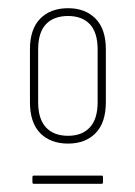

<svg xmlns="http://www.w3.org/2000/svg" viewBox="-20 -683 330 468"><path d="M146 -333Q103 -333 78 -358.5Q53 -384 53 -434V-563Q53 -612 78 -637.5Q103 -663 146 -663Q188 -663 213 -637.5Q238 -612 238 -563V-434Q238 -384 213 -358.5Q188 -333 146 -333ZM62 -235Q59 -235 59 -239V-251Q59 -255 62 -255H228Q231 -255 231 -251V-239Q231 -235 228 -235ZM146 -352Q180 -352 199 -372.5Q218 -393 218 -434V-562Q218 -604 199 -624Q180 -644 146 -644Q111 -644 92 -624Q73 -604 73 -562V-434Q73 -393 92 -372.5Q111 -352 146 -352Z"/></svg>

Font: Sofia Sans Condensed Thin
Style: Regular
Weight: 250
Version: Version 4.100